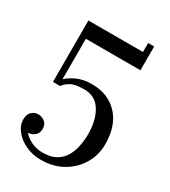

<svg xmlns="http://www.w3.org/2000/svg" viewBox="-197 -902 895 1010"><g transform="rotate(30 250.0 -397.0)"><path d="M435 -660H103.5V-414Q125.5 -435.5 162.5 -452.5Q199.5 -469.5 252 -469.5Q350.5 -469.5 410 -406Q469.5 -342.5 469.5 -230Q469.5 -165 437.5 -110.5Q405.5 -56 348.5 -23Q291.5 10 216 10Q165 10 123 -9.8Q81 -29.5 55.8 -61.2Q30.5 -93 30.5 -129Q30.5 -160 47.2 -175.5Q64 -191 87 -191Q106 -191 125 -178Q144 -165 144 -135Q144 -109 126.5 -94.5Q109 -80 87 -80Q104 -58.5 134.8 -43Q165.5 -27.5 206 -27.5Q254.5 -27.5 285.5 -45.5Q316.5 -63.5 333.8 -93.5Q351 -123.5 358 -159.2Q365 -195 365 -230Q365 -316 331 -370.8Q297 -425.5 230 -425.5Q174 -425.5 147.8 -410Q121.5 -394.5 110.5 -377H67V-750H398.5V-804.5H435Z"/></g></svg>

Font: Bodoni* 06pt
Style: Regular
Weight: 400
Version: Version 2.3